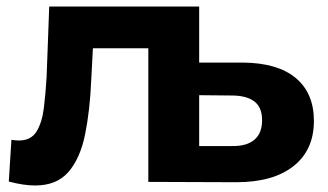

<svg xmlns="http://www.w3.org/2000/svg" viewBox="-20 -558 1005 589"><path d="M88 11Q70 11 50 8Q30 5 7 -1L15 -129Q29 -127 38 -127Q75 -127 92 -154.5Q109 -182 114.5 -226.5Q120 -271 123 -322L131 -538H591V0H435V-410H265L260 -315Q256 -219 241 -145.5Q226 -72 190 -30.5Q154 11 88 11ZM705 1 435 0V-538H590V-366H726Q832 -365 887.5 -318.5Q943 -272 943 -187Q943 -98 880.5 -48.5Q818 1 705 1ZM691 -110Q736 -109 760 -129Q784 -149 784 -189Q784 -229 760 -247Q736 -265 691 -265L590 -266V-110Z"/></svg>

Font: Montserrat
Style: Bold
Weight: 700
Designer: Julieta Ulanovsky
Foundry: Julieta Ulanovsky
Version: Version 9.000; ttfautohint (v1.8.4.7-5d5b)